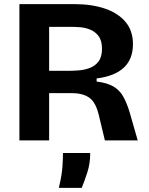

<svg xmlns="http://www.w3.org/2000/svg" viewBox="-20 -680 721 930"><path d="M74 0V-660H342Q423 -660 486.5 -639Q550 -618 587 -575Q624 -532 624 -466Q624 -322 448 -300V-285Q498 -279 528.5 -261.5Q559 -244 576.5 -213Q594 -182 608 -136L647 0H488L458 -125Q443 -186 411.5 -207.5Q380 -229 326 -229H218V0ZM218 -337H312Q333 -337 360.5 -339Q388 -341 414 -350.5Q440 -360 457 -382Q474 -404 474 -444Q474 -483 457.5 -505Q441 -527 417 -536.5Q393 -546 370 -548Q347 -550 334 -550H218ZM265 230Q280 167 282.5 126.5Q285 86 285 61H417Q417 112 403 155Q389 198 376 230Z"/></svg>

Font: Bricolage Grotesque 10pt Bricolage Grotesque 10pt Regular
Style: Bold
Weight: 700
Designer: Mathieu Triay
Foundry: Atelier Triay
Version: Version 1.000; ttfautohint (v1.8.4.7-5d5b);gftools[0.9.32]